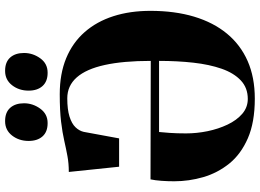

<svg xmlns="http://www.w3.org/2000/svg" viewBox="-153 -854 1018 752"><g transform="rotate(-90 356.0 -478.0)"><path d="M345.5 11Q253 11 190.5 -16.2Q128 -43.5 91.2 -89.2Q54.5 -135 38.2 -191Q22 -247 22 -304.5Q22 -330.5 23.8 -354.8Q25.5 -379 29.5 -397.5L493.5 -396.5Q493.5 -504 477.5 -576.8Q461.5 -649.5 428.8 -686.5Q396 -723.5 347 -723.5Q303.5 -723.5 275.5 -714.8Q247.5 -706 233.5 -691.2Q219.5 -676.5 215.5 -659L190 -520.5H79L58.5 -717.5Q92 -717.5 120.2 -722.8Q148.5 -728 180.2 -735.2Q212 -742.5 255.5 -747.8Q299 -753 363 -753Q443 -753 504 -727.8Q565 -702.5 606.2 -655.5Q647.5 -608.5 668.5 -543.2Q689.5 -478 689.5 -398Q689.5 -302.5 666.8 -226.8Q644 -151 600.2 -98Q556.5 -45 492.8 -17Q429 11 345.5 11ZM344.5 -16.5Q388 -16.5 417 -43.8Q446 -71 462.8 -119Q479.5 -167 486.5 -229.8Q493.5 -292.5 493.5 -364H215Q213.5 -350.5 211.5 -322.5Q209.5 -294.5 209.5 -258.5Q209.5 -216.5 218.2 -174Q227 -131.5 244 -95.8Q261 -60 286.2 -38.2Q311.5 -16.5 344.5 -16.5ZM249.5 -800.5Q215.5 -800.5 197.8 -820.5Q180 -840.5 180 -875Q180 -912.5 201.2 -939.8Q222.5 -967 257 -967H258Q292 -967 309.8 -947Q327.5 -927 327.5 -893Q327.5 -858.5 306.5 -829.5Q285.5 -800.5 250.5 -800.5ZM446.5 -800.5Q413 -800.5 395 -820.5Q377 -840.5 377 -875Q377 -912.5 398.2 -939.8Q419.5 -967 454 -967H455Q489 -967 506.8 -947Q524.5 -927 524.5 -893Q524.5 -858.5 503.8 -829.5Q483 -800.5 447.5 -800.5Z"/></g></svg>

Font: Merriweather 144pt ExtraBold
Style: Regular
Weight: 800
Version: Version 2.100